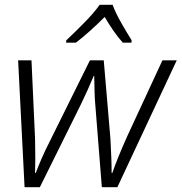

<svg xmlns="http://www.w3.org/2000/svg" viewBox="-20 -785 761 805"><path d="M83 0H147L318 -345Q336 -382 348 -409Q360 -436 373 -467H375Q376 -430 376.5 -401Q377 -372 380 -340L407 0H472L721 -532H661L514 -215Q471 -119 451 -60H448Q448 -91 446.5 -128.5Q445 -166 443 -203L415 -532H357L190 -195Q170 -156 155 -121.5Q140 -87 130 -60H127Q128 -86 128 -121Q128 -156 127 -203L112 -532H56ZM257 -606H298Q327 -628 359 -657Q391 -686 419 -714Q435 -686 455 -657Q475 -628 495 -606H531L532 -616Q513 -646 489 -688Q465 -730 452 -765H398Q375 -732 331 -687.5Q287 -643 258 -616Z"/></svg>

Font: Noto Sans UI Light
Style: Italic
Weight: 300
Italic angle: -12°
Designer: Monotype Design Team
Foundry: Monotype Imaging Inc.
Version: Version 1.901